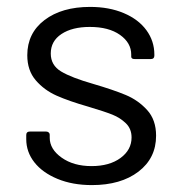

<svg xmlns="http://www.w3.org/2000/svg" viewBox="-20 -531 521 556"><path d="M56 -128V-140Q56 -150 66 -150H114Q118 -150 121 -147.5Q124 -145 124 -141V-132Q124 -99 158.5 -74.5Q193 -50 245 -50Q297 -50 329 -73.5Q361 -97 361 -133Q361 -158 344.5 -174Q328 -190 305.5 -199Q283 -208 236 -222Q180 -238 144 -254Q108 -270 83.5 -298.5Q59 -327 59 -371Q59 -435 109 -473Q159 -511 241 -511Q296 -511 338.5 -493Q381 -475 404 -443.5Q427 -412 427 -373V-370Q427 -360 417 -360H370Q360 -360 360 -367V-373Q360 -407 327.5 -430Q295 -453 240 -453Q189 -453 158 -432.5Q127 -412 127 -376Q127 -342 157 -324Q187 -306 250 -288Q308 -271 344 -256Q380 -241 406 -212.5Q432 -184 432 -138Q432 -73 381 -34Q330 5 246 5Q190 5 146.5 -13Q103 -31 79.5 -61Q56 -91 56 -128Z"/></svg>

Font: Amber EN
Style: Regular
Weight: 400
Designer: Jeremy Tribby
Foundry: Tribby Type Co.
Version: Version 1.403 November 24, 2021